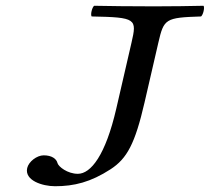

<svg xmlns="http://www.w3.org/2000/svg" viewBox="-20 -635 727 665"><path d="M528.4 -487C547.6 -570 552.5 -574 676.4 -578C683.8 -584 689.6 -609 685 -615C635.8 -614 580.8 -613 514.5 -613C433 -613 355.8 -614 306 -615C298.6 -609 292.8 -584 297.4 -578C452.7 -575 454.6 -570 435.4 -487L382.8 -259C345.4 -97 294.6 -33 249.6 -33C213.6 -33 182.4 -58 179.2 -70C175.6 -85 159.4 -97 131.4 -97C107.4 -97 79.3 -75 74.2 -53C64.3 -10 126.7 10 170.7 10C236.7 10 293.9 -4 363.3 -49C419.9 -86 447.6 -137 480.6 -280Z"/></svg>

Font: Linux Libertine Mono O
Style: Mono Oblique
Weight: 400
Italic angle: -13°
Designer: Philipp H. Poll
Foundry: Philipp H. Poll
Version: Version 5.1.7